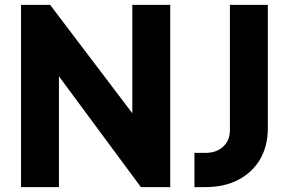

<svg xmlns="http://www.w3.org/2000/svg" viewBox="-20 -765 1178 785"><path d="M66 -745H185L521 -302V-745H676V0H556L221 -453V0H66ZM775 -140H820Q865 -140 892.5 -165.5Q920 -191 920 -233V-745H1075V-240Q1075 -168 1043.5 -114Q1012 -60 954.5 -30Q897 0 820 0H775Z"/></svg>

Font: Evergrow Sans 
Style: ExtraBold
Weight: 800
Foundry: 10Web
Version: Version 1.000